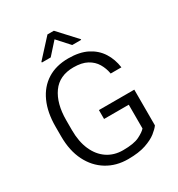

<svg xmlns="http://www.w3.org/2000/svg" viewBox="-213 -1051 1108 1196"><g transform="rotate(-30 341.5 -453.0)"><path d="M605.5 -346.2V-89.4Q592.8 -70.8 563.5 -47.6Q534.2 -24.4 483.9 -7.3Q433.6 9.8 356.4 9.8Q271.5 9.8 205.8 -30.3Q140.1 -70.3 102.8 -144.5Q65.4 -218.8 65.4 -321.8V-392.1Q65.4 -494.1 98.9 -567.9Q132.3 -641.6 195.1 -681.2Q257.8 -720.7 346.2 -720.7Q426.8 -720.7 481.2 -692.9Q535.6 -665 566.4 -616.7Q597.2 -568.4 605.5 -506.8H528.3Q521.5 -547.4 501.2 -581.3Q481 -615.2 443.4 -635.7Q405.8 -656.2 346.2 -656.2Q244.6 -656.2 193.8 -584.7Q143.1 -513.2 143.1 -393.1V-321.8Q143.1 -239.3 169.7 -179.2Q196.3 -119.1 244.4 -86.7Q292.5 -54.2 356.9 -54.2Q435.5 -54.2 474.9 -74Q514.2 -93.8 528.8 -111.3V-282.2H351.1V-346.2ZM355 -914.6 474.1 -785.2V-780.3H409.7L332 -866.2L254.9 -780.3H191.4V-786.1L309.1 -914.6Z"/></g></svg>

Font: Vazirmatn RD Light
Style: Regular
Weight: 300
Designer: Saber Rastikerdar
Foundry: Saber Rastikerdar
Version: Version 32.102